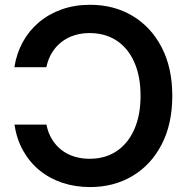

<svg xmlns="http://www.w3.org/2000/svg" viewBox="-20 -758 770 789"><path d="M350.1 -738.3Q448.2 -738.3 524.4 -692.9Q600.6 -647.5 644.3 -563.5Q688 -479.5 688 -364.3Q688 -248.5 644.3 -164.3Q600.6 -80.1 524.2 -34.7Q447.8 10.7 350.1 10.7Q289.1 10.7 236.3 -6.8Q183.6 -24.4 142.6 -57.9Q101.6 -91.3 75 -138.9Q48.3 -186.5 39.6 -246.1H170.9Q177.2 -212.9 193.1 -186.5Q209 -160.2 232.2 -142.1Q255.4 -124 284.9 -114.7Q314.5 -105.5 348.1 -105.5Q412.1 -105.5 459 -136.7Q505.9 -168 531.7 -226.1Q557.6 -284.2 557.6 -364.3Q557.6 -444.8 531.7 -502.7Q505.9 -560.5 459 -591.3Q412.1 -622.1 348.1 -622.1Q314.5 -622.1 285.2 -612.8Q255.9 -603.5 232.7 -585.4Q209.5 -567.4 193.6 -541.5Q177.7 -515.6 170.4 -481.9H39.1Q47.9 -538.1 73.5 -585Q99.1 -631.8 139.9 -666.3Q180.7 -700.7 233.9 -719.5Q287.1 -738.3 350.1 -738.3Z"/></svg>

Font: Inter 24pt SemiBold
Style: Regular
Weight: 600
Designer: Rasmus Andersson
Foundry: rsms
Version: Version 4.001;git-66647c0bb